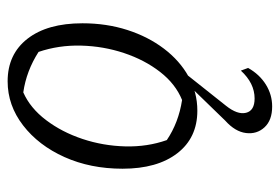

<svg xmlns="http://www.w3.org/2000/svg" viewBox="-135 -394 733 503"><g transform="rotate(-90 231.5 -142.5)"><path d="M193 8Q122 8 81.5 -44.5Q41 -97 41 -188Q41 -272 71.5 -340Q102 -408 154.5 -448.5Q207 -489 270 -489Q341 -489 381.5 -437Q422 -385 422 -293Q422 -230 404.5 -175.5Q387 -121 355.5 -79.5Q324 -38 282.5 -15Q241 8 193 8ZM221 -32Q263 -49 294.5 -89.5Q326 -130 344 -184Q362 -238 363.5 -296.5Q365 -355 347 -408Q297 -440 241 -448Q200 -430 168.5 -388.5Q137 -347 119 -293Q101 -239 99.5 -181Q98 -123 116 -72Q162 -41 221 -32ZM204 204Q168 204 149.5 184Q131 164 134.5 135.5Q138 107 167 81L264 -19H287L206 83Q182 113 187.5 135.5Q193 158 225 158Q265 158 298 122L305 141Q288 171 261.5 187.5Q235 204 204 204Z"/></g></svg>

Font: Piazzolla Light
Style: Italic
Weight: 300
Italic angle: -11.3°
Designer: Juan Pablo del Peral
Foundry: Huerta Tipografica
Version: Version 1.330